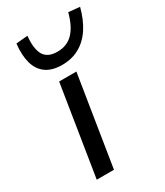

<svg xmlns="http://www.w3.org/2000/svg" viewBox="-190 -839 788 917"><g transform="rotate(-30 203.5 -380.5)"><path d="M63 0 142 -496H237L158 0ZM195 -557Q141 -557 107.5 -580.5Q74 -604 61.5 -648.5Q49 -693 56 -755L120 -761Q113 -692 133 -657.5Q153 -623 207 -623Q260 -623 293.5 -657.5Q327 -692 345 -761L407 -755Q391 -693 362 -648.5Q333 -604 291 -580.5Q249 -557 195 -557Z"/></g></svg>

Font: Nunito Sans 7pt SemiExpanded
Style: Italic
Weight: 400
Width: 6
Italic angle: -9°
Designer: Vernon Adams
Foundry: Vernon Adams
Version: Version 3.101;gftools[0.9.27]